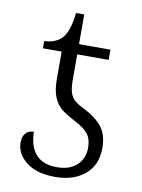

<svg xmlns="http://www.w3.org/2000/svg" viewBox="-78 -712 573 777"><g transform="rotate(10 208.5 -324.0)"><path d="M41 -104Q41 -127 53 -141Q65 -155 87 -155Q87 -97 115.5 -63.5Q144 -30 203 -30Q255 -30 284.5 -57.5Q314 -85 314 -129Q314 -165 297.5 -186Q281 -207 240 -228Q203 -247 183.5 -263.5Q164 -280 152.5 -308Q141 -336 141 -382V-494H64V-524Q84 -524 103 -531Q122 -538 135 -551Q163 -580 171 -658H205V-536H334V-494H205V-390Q205 -357 211 -337.5Q217 -318 231 -306Q245 -294 272 -281Q321 -256 346 -224Q371 -192 371 -138Q371 -68 324.5 -29Q278 10 203 10Q126 10 83.5 -23.5Q41 -57 41 -104Z"/></g></svg>

Font: Noto Serif Light
Style: Regular
Weight: 300
Designer: Monotype Design Team
Foundry: Monotype Imaging Inc.
Version: Version 1.001